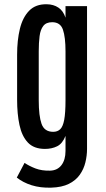

<svg xmlns="http://www.w3.org/2000/svg" viewBox="-20 -761 494 893"><path d="M217.8 111.8C251.3 110.8 278.9 104.9 300.5 94C322.2 83.1 339.1 68.9 351.3 51.5C363.5 34.1 372.2 15 377.2 -5.9C382.2 -26.7 384.8 -47.5 384.8 -68.4V-732.4H284.7V-678.7C277.8 -699.9 266.8 -715.5 251.7 -725.6C236.6 -735.7 218.6 -740.9 197.8 -741.2C163.2 -741.9 135.9 -731.9 115.7 -711.2C95.5 -690.5 81.1 -662.4 72.5 -627C63.9 -591.5 59.6 -551.4 59.6 -506.8V-296.9C59.6 -253.3 63.2 -214.2 70.6 -179.7C77.9 -145.2 90.9 -118 109.6 -98.1C128.3 -78.3 154.8 -68.4 189 -68.4C210.1 -68.4 229 -72.4 245.6 -80.6C262.2 -88.7 275.2 -104.8 284.7 -128.9V-59.1C284.7 -31.4 278.4 -9.4 265.9 7.1C253.3 23.5 235.7 32.1 212.9 32.7C187.2 33.4 164.6 29.9 145 22.5C125.5 15 108.6 6.3 94.2 -3.4L58.1 64.9C77.3 80.2 100.3 92.1 127.2 100.6C154.1 109 184.2 112.8 217.8 111.8ZM227.5 -147.9C200.2 -147.9 182.1 -160.2 173.3 -184.8C164.6 -209.4 160.2 -245.9 160.2 -294.4V-522.5C160.2 -549.2 161.5 -572.6 164.1 -592.8C166.7 -613 172.4 -628.8 181.4 -640.4C190.3 -651.9 204.1 -657.7 222.7 -657.7C248 -657.7 264.7 -646.2 272.7 -623C280.7 -599.9 284.7 -566.1 284.7 -521.5V-295.4C284.7 -255.4 282.6 -224.7 278.6 -203.4C274.5 -182 268.2 -167.5 259.8 -159.7C251.3 -151.9 240.6 -147.9 227.5 -147.9Z"/></svg>

Font: Antonio
Style: Regular
Weight: 400
Designer: Vernon Adams
Foundry: Vernon Adams
Version: Version 1.002